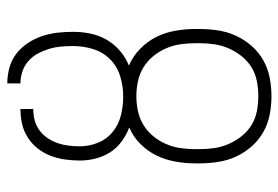

<svg xmlns="http://www.w3.org/2000/svg" viewBox="-142 -634 783 540"><g transform="rotate(-90 250.0 -363.5)"><path d="M250 8Q224 8 198 3Q172 -2 149 -15Q126 -28 108.5 -48Q91 -68 80 -92Q69 -116 65 -142.5Q61 -169 61 -195V-206Q61 -234 66 -262Q71 -290 83 -315Q95 -340 115.5 -360.5Q136 -381 162 -392Q141 -400 122.5 -413.5Q104 -427 92 -446Q80 -465 74.5 -487Q69 -509 69 -531Q69 -552 72 -573Q75 -594 82.5 -613.5Q90 -633 103 -649.5Q116 -666 134 -677.5Q152 -689 172.5 -693.5Q193 -698 214 -698V-662Q198 -662 182.5 -658Q167 -654 154 -644.5Q141 -635 132 -621.5Q123 -608 118 -593.5Q113 -579 111 -563Q109 -547 109 -531Q109 -505 119 -480Q129 -455 149.5 -438.5Q170 -422 196 -415.5Q222 -409 249 -409H250Q278 -409 306 -417.5Q334 -426 354 -446Q374 -466 382.5 -493.5Q391 -521 391 -550Q391 -567 389.5 -584Q388 -601 383 -617.5Q378 -634 370 -649Q362 -664 349 -675.5Q336 -687 319.5 -692.5Q303 -698 286 -698V-735Q308 -735 330 -729Q352 -723 369.5 -709.5Q387 -696 399.5 -677Q412 -658 419 -637Q426 -616 428.5 -594Q431 -572 431 -550Q431 -525 426 -501Q421 -477 409 -456Q397 -435 378 -418.5Q359 -402 336 -393Q362 -382 383 -361.5Q404 -341 416.5 -316Q429 -291 434 -262.5Q439 -234 439 -206V-195Q439 -169 435 -142.5Q431 -116 420 -92Q409 -68 391.5 -48Q374 -28 351 -15Q328 -2 302 3Q276 8 250 8ZM250 -29Q271 -29 292 -33Q313 -37 331 -48Q349 -59 362.5 -76Q376 -93 384.5 -112.5Q393 -132 396 -153Q399 -174 399 -195V-206Q399 -227 396 -248Q393 -269 384.5 -288.5Q376 -308 362.5 -324.5Q349 -341 331 -352Q313 -363 292 -367.5Q271 -372 250 -372Q229 -372 208 -367.5Q187 -363 169 -352Q151 -341 137.5 -324.5Q124 -308 115.5 -288.5Q107 -269 104 -248Q101 -227 101 -206V-195Q101 -174 104 -153Q107 -132 115.5 -112.5Q124 -93 137.5 -76Q151 -59 169 -48Q187 -37 208 -33Q229 -29 250 -29Z"/></g></svg>

Font: Iosevka Curly Extralight
Style: Regular
Weight: 200
Monospace: yes
Designer: Belleve Invis
Foundry: Belleve Invis
Version: Version 22.1.2; ttfautohint (v1.8.4)